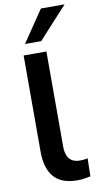

<svg xmlns="http://www.w3.org/2000/svg" viewBox="-103 -984 537 1038"><g transform="rotate(-10 165.5 -464.5)"><path d="M235 10Q148 10 106.5 -37.5Q65 -85 65 -177V-705H190V-183Q190 -154 198.5 -133.5Q207 -113 224 -103Q241 -93 266 -93Q277 -93 288 -94Q299 -95 309 -98L307 1Q289 5 271.5 7.5Q254 10 235 10ZM83 -765 201 -939H331L172 -765Z"/></g></svg>

Font: NunitoSans3
Style: Bold
Weight: 700
Designer: Vernon Adams
Foundry: Vernon Adams
Version: Version 3.101;gftools[0.9.27]